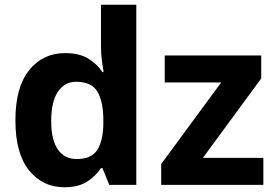

<svg xmlns="http://www.w3.org/2000/svg" viewBox="-20 -780 1161 810"><path d="M251 10Q160 10 102.5 -61.5Q45 -133 45 -272Q45 -412 103 -484Q161 -556 255 -556Q314 -556 352 -533Q390 -510 412 -476H417Q414 -492 410 -522.5Q406 -553 406 -585V-760H555V0H441L412 -71H406Q384 -37 347 -13.5Q310 10 251 10ZM303 -109Q364 -109 389 -145.5Q414 -182 416 -255V-271Q416 -350 391.5 -392.5Q367 -435 301 -435Q252 -435 224 -392.5Q196 -350 196 -270Q196 -190 224 -149.5Q252 -109 303 -109ZM1091 0H660V-88L913 -432H675V-546H1082V-449L836 -114H1091Z"/></svg>

Font: BC Sans
Style: Bold
Weight: 700
Designer: Monotype Design Team
Province of B.C.
Foundry: Monotype Imaging Inc.
Version: Version 2.000;GOOG;noto-source:20170915:90ef993387c0